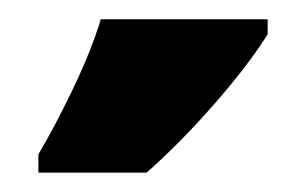

<svg xmlns="http://www.w3.org/2000/svg" viewBox="-20 -734 319 200"><path d="M20 -573.2Q37.1 -602.1 56.2 -641.8Q75.2 -681.6 85 -713.9H258.8V-698.2Q237.8 -665 203.1 -625.5Q168.5 -585.9 132.8 -554.2H20Z"/></svg>

Font: Open Sans ExtraBold
Style: Regular
Weight: 800
Designer: Monotype Design Team
Foundry: Monotype Imaging Inc.
Version: Version 3.003; ttfautohint (v1.8.4)